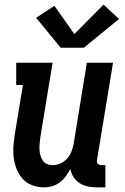

<svg xmlns="http://www.w3.org/2000/svg" viewBox="-20 -801 540 829"><path d="M170 8Q144 8 119.5 -1Q95 -10 78.5 -28Q62 -46 52.5 -69.5Q43 -93 39.5 -118Q36 -143 38 -169.5Q40 -196 44 -222L79 -434H50V-530H207L154 -207Q152 -194 151 -180.5Q150 -167 150.5 -154.5Q151 -142 154.5 -130Q158 -118 164.5 -108Q171 -98 182.5 -93Q194 -88 207 -88Q225 -88 241.5 -95.5Q258 -103 270 -116.5Q282 -130 288.5 -146.5Q295 -163 298 -180L355 -530H468L399 -111Q398 -107 398.5 -102Q399 -97 402 -94Q405 -91 409.5 -89.5Q414 -88 418 -88H435V8H402Q382 8 362 4.5Q342 1 325 -9.5Q308 -20 297.5 -36.5Q287 -53 284 -72Q276 -56 264.5 -40.5Q253 -25 238 -13.5Q223 -2 205 3Q187 8 170 8ZM242 -595 136 -724 215 -776 301 -654 427 -781 494 -719 342 -595Z"/></svg>

Font: Iosevka Slab
Style: Bold Italic
Weight: 700
Italic angle: -9°
Monospace: yes
Designer: Belleve Invis
Foundry: Belleve Invis
Version: Version 11.1.0; ttfautohint (v1.8.3)